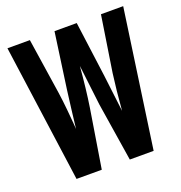

<svg xmlns="http://www.w3.org/2000/svg" viewBox="-125 -794 848 901"><g transform="rotate(-20 299.0 -343.5)"><path d="M477 -687H588L490 0H371L325 -292L301 -493Q292 -383 278 -292L231 0H105L10 -687H122L164 -409Q170 -368 174.5 -321Q179 -274 181 -248L183 -221Q194 -317 206 -409L245 -687H356L393 -409L415 -227Q423 -328 434 -409Z"/></g></svg>

Font: Khand ExtraBold
Style: Regular
Weight: 800
Designer: Sanchit Sawaria and Jyotish Sonowal (Devanagari), Satya Rajpurohit (Latin)
Foundry: Indian Type Foundry
Version: Version 2.000;PS 1.0;hotconv 1.0.79;makeotf.lib2.5.61930